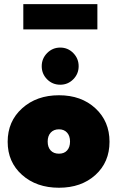

<svg xmlns="http://www.w3.org/2000/svg" viewBox="-20 -870 566 902"><path d="M89.5 -732V-850.5H437.5V-732ZM263 -472Q226.5 -472 201.2 -497.5Q176 -523 176 -559Q176 -595 201.5 -620.8Q227 -646.5 263 -646.5Q299 -646.5 324.2 -620.8Q349.5 -595 349.5 -559Q349.5 -523 324.2 -497.5Q299 -472 263 -472ZM257 12Q151.5 12 83.8 -48.2Q16 -108.5 16 -204Q16 -300 84 -361.2Q152 -422.5 257 -422.5Q362 -422.5 428.2 -361.2Q494.5 -300 494.5 -204Q494.5 -108 428.2 -48Q362 12 257 12ZM257 -148Q281.5 -148 295.2 -163.2Q309 -178.5 309 -205Q309 -231.5 295 -247Q281 -262.5 257 -262.5Q232.5 -262.5 218.2 -247Q204 -231.5 204 -205Q204 -178.5 218 -163.2Q232 -148 257 -148Z"/></svg>

Font: League Spartan Black
Style: Regular
Weight: 900
Foundry: The League of Moveable Type
Version: Version 2.002